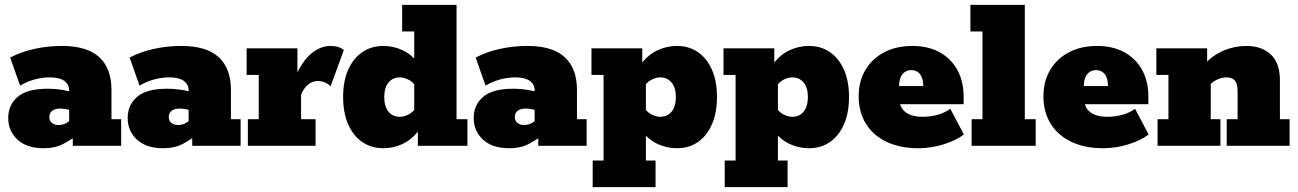

<svg xmlns="http://www.w3.org/2000/svg" viewBox="-20 -603 5366 794"><path d="M161 10Q91 10 52.5 -25.5Q14 -61 14 -115Q14 -169 53 -202.5Q92 -236 176 -236Q208 -236 239 -231Q270 -226 285 -220L266 -206V-229Q266 -254 246 -268.5Q226 -283 187 -283Q155 -283 123.5 -274.5Q92 -266 63 -249L22 -365Q68 -389 123 -401Q178 -413 236 -413Q340 -413 390.5 -366.5Q441 -320 441 -231V-110H481V0H281V-68L308 -50Q274 -25 241 -7.5Q208 10 161 10ZM222 -86Q241 -86 256 -95Q271 -104 281 -115L266 -78V-169L284 -141Q274 -147 259.5 -150.5Q245 -154 228 -154Q208 -154 196 -145Q184 -136 184 -119Q184 -103 195 -94.5Q206 -86 222 -86Z M655 10Q585 10 546.5 -25.5Q508 -61 508 -115Q508 -169 547 -202.5Q586 -236 670 -236Q702 -236 733 -231Q764 -226 779 -220L760 -206V-229Q760 -254 740 -268.5Q720 -283 681 -283Q649 -283 617.5 -274.5Q586 -266 557 -249L516 -365Q562 -389 617 -401Q672 -413 730 -413Q834 -413 884.5 -366.5Q935 -320 935 -231V-110H975V0H775V-68L802 -50Q768 -25 735 -7.5Q702 10 655 10ZM716 -86Q735 -86 750 -95Q765 -104 775 -115L760 -78V-169L778 -141Q768 -147 753.5 -150.5Q739 -154 722 -154Q702 -154 690 -145Q678 -136 678 -119Q678 -103 689 -94.5Q700 -86 716 -86Z M1005 0V-110H1050V-293H1000V-403H1210V-268L1201 -285Q1232 -354 1269.5 -383.5Q1307 -413 1346 -413Q1382 -413 1402 -396L1347 -246Q1334 -259 1320.5 -263.5Q1307 -268 1296 -268Q1273 -268 1255.5 -254.5Q1238 -241 1225 -212V-110H1285V0Z M1565 10Q1516 10 1478.5 -15.5Q1441 -41 1420 -88.5Q1399 -136 1399 -202Q1399 -268 1420 -315Q1441 -362 1478.5 -387.5Q1516 -413 1565 -413Q1606 -413 1643.5 -396Q1681 -379 1711 -341L1693 -332V-473H1643V-583H1868V-110H1913V0H1708V-80L1711 -62Q1681 -24 1643.5 -7Q1606 10 1565 10ZM1634 -120Q1649 -120 1666.5 -128Q1684 -136 1699 -155L1693 -98V-297L1699 -248Q1684 -267 1666.5 -275Q1649 -283 1634 -283Q1604 -283 1586.5 -261.5Q1569 -240 1569 -202Q1569 -163 1586.5 -141.5Q1604 -120 1634 -120Z M2086 10Q2016 10 1977.5 -25.5Q1939 -61 1939 -115Q1939 -169 1978 -202.5Q2017 -236 2101 -236Q2133 -236 2164 -231Q2195 -226 2210 -220L2191 -206V-229Q2191 -254 2171 -268.5Q2151 -283 2112 -283Q2080 -283 2048.5 -274.5Q2017 -266 1988 -249L1947 -365Q1993 -389 2048 -401Q2103 -413 2161 -413Q2265 -413 2315.5 -366.5Q2366 -320 2366 -231V-110H2406V0H2206V-68L2233 -50Q2199 -25 2166 -7.5Q2133 10 2086 10ZM2147 -86Q2166 -86 2181 -95Q2196 -104 2206 -115L2191 -78V-169L2209 -141Q2199 -147 2184.5 -150.5Q2170 -154 2153 -154Q2133 -154 2121 -145Q2109 -136 2109 -119Q2109 -103 2120 -94.5Q2131 -86 2147 -86Z M2426 -403H2636V-332L2633 -341Q2663 -379 2701 -396Q2739 -413 2779 -413Q2829 -413 2866 -387.5Q2903 -362 2924 -315Q2945 -268 2945 -202Q2945 -136 2924 -88.5Q2903 -41 2866 -15.5Q2829 10 2779 10Q2739 10 2701 -7Q2663 -24 2633 -62L2651 -71V61H2691V171H2431V61H2476V-293H2426ZM2710 -120Q2740 -120 2757.5 -141.5Q2775 -163 2775 -202Q2775 -240 2757.5 -261.5Q2740 -283 2710 -283Q2695 -283 2677.5 -275Q2660 -267 2645 -248L2651 -305V-106L2645 -155Q2660 -136 2677.5 -128Q2695 -120 2710 -120Z M2972 -403H3182V-332L3179 -341Q3209 -379 3247 -396Q3285 -413 3325 -413Q3375 -413 3412 -387.5Q3449 -362 3470 -315Q3491 -268 3491 -202Q3491 -136 3470 -88.5Q3449 -41 3412 -15.5Q3375 10 3325 10Q3285 10 3247 -7Q3209 -24 3179 -62L3197 -71V61H3237V171H2977V61H3022V-293H2972ZM3256 -120Q3286 -120 3303.5 -141.5Q3321 -163 3321 -202Q3321 -240 3303.5 -261.5Q3286 -283 3256 -283Q3241 -283 3223.5 -275Q3206 -267 3191 -248L3197 -305V-106L3191 -155Q3206 -136 3223.5 -128Q3241 -120 3256 -120Z M3778 10Q3703 10 3647.5 -16Q3592 -42 3561.5 -90.5Q3531 -139 3531 -205Q3531 -267 3559 -314Q3587 -361 3637 -387Q3687 -413 3753 -413Q3818 -413 3865.5 -387Q3913 -361 3939 -314Q3965 -267 3965 -203V-172H3620V-247H3798Q3798 -268 3792 -283Q3786 -298 3775 -305.5Q3764 -313 3748 -313Q3733 -313 3721.5 -305Q3710 -297 3704 -282Q3698 -267 3698 -244V-203Q3698 -161 3723 -140.5Q3748 -120 3795 -120Q3826 -120 3855 -127.5Q3884 -135 3910 -153L3966 -47Q3934 -22 3882 -6Q3830 10 3778 10Z M3998 0V-110H4043V-473H3993V-583H4218V-110H4263V0Z M4542 10Q4467 10 4411.5 -16Q4356 -42 4325.5 -90.5Q4295 -139 4295 -205Q4295 -267 4323 -314Q4351 -361 4401 -387Q4451 -413 4517 -413Q4582 -413 4629.5 -387Q4677 -361 4703 -314Q4729 -267 4729 -203V-172H4384V-247H4562Q4562 -268 4556 -283Q4550 -298 4539 -305.5Q4528 -313 4512 -313Q4497 -313 4485.5 -305Q4474 -297 4468 -282Q4462 -267 4462 -244V-203Q4462 -161 4487 -140.5Q4512 -120 4559 -120Q4590 -120 4619 -127.5Q4648 -135 4674 -153L4730 -47Q4698 -22 4646 -6Q4594 10 4542 10Z M4767 0V-110H4812V-293H4762V-403H4972V-336L4958 -335Q4997 -376 5041.5 -394.5Q5086 -413 5135 -413Q5197 -413 5235 -378Q5273 -343 5273 -270V-110H5313V0H5053V-110H5098V-225Q5098 -257 5086.5 -270Q5075 -283 5052 -283Q5032 -283 5011.5 -273Q4991 -263 4978 -246L4987 -283V-110H5027V0Z"/></svg>

Font: Rokkitt Black
Style: Regular
Weight: 900
Designer: Vernon Adams
Foundry: Vernon Adams
Version: Version 3.103